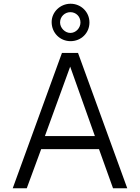

<svg xmlns="http://www.w3.org/2000/svg" viewBox="-20 -1006 747 1026"><path d="M458 -886C458 -942 413 -986 357 -986C302 -986 256 -942 256 -888C256 -830 301 -786 357 -786C413 -786 458 -829 458 -886ZM410 -886C410 -857 386 -830 356 -830C327 -830 301 -857 301 -886C301 -918 327 -941 356 -941C386 -941 410 -918 410 -886ZM48 0H123L200 -209H509L584 0H660L397 -723H311ZM220 -279 355 -650 487 -279Z"/></svg>

Font: United Sans Light
Style: Regular
Weight: 300
Designer: Pablo Impallari, Rodrigo Fuenzalida (Modified by Dan O. Williams)
Version: Version 1.000;PS 001.000;hotconv 1.0.88;makeotf.lib2.5.64775